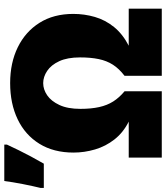

<svg xmlns="http://www.w3.org/2000/svg" viewBox="4 -836 793 918"><g transform="rotate(-90 401.0 -376.5)"><path d="M463 -567Q433 -567 405 -548Q377 -529 358.5 -489.5Q340 -450 340 -389Q340 -338 348.5 -299.5Q357 -261 375.5 -232Q394 -203 424 -178V0H107V-158H279Q227 -184 194 -226Q161 -268 146 -319Q131 -370 131 -422Q131 -517 173 -585Q215 -653 290 -689Q365 -725 463 -725Q560 -725 634.5 -688.5Q709 -652 751.5 -584.5Q794 -517 794 -423Q794 -370 779.5 -320Q765 -270 731.5 -228.5Q698 -187 642 -158H819V0H498V-178Q532 -204 551 -233.5Q570 -263 578 -301.5Q586 -340 586 -391Q586 -451 568 -490Q550 -529 521.5 -548Q493 -567 463 -567ZM-38 -580Q-34 -597 -29 -619Q-24 -641 -19.5 -665Q-15 -689 -11 -712Q-7 -735 -5 -753H169V-740Q156 -712 142 -683.5Q128 -655 112.5 -626Q97 -597 78 -564H-38Z"/></g></svg>

Font: Noto Sans Display Black
Style: Regular
Weight: 900
Designer: Monotype Design Team
Foundry: Monotype Imaging Inc.
Version: Version 2.003